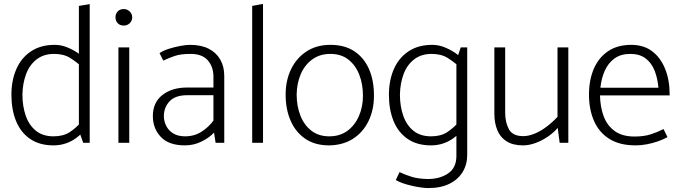

<svg xmlns="http://www.w3.org/2000/svg" viewBox="-20 -726 3462 976"><path d="M381 -62 403 0H436V-705L381 -696ZM391 -104Q365 -74 333 -53.5Q301 -33 252 -33Q198 -33 163 -61Q128 -89 111 -137.5Q94 -186 94 -245Q95 -302 112.5 -349Q130 -396 166 -424Q202 -452 255 -452Q304 -452 336.5 -431.5Q369 -411 394 -388L414 -424Q399 -441 374.5 -457.5Q350 -474 320 -486Q290 -498 258 -498Q187 -498 137.5 -465Q88 -432 63 -374.5Q38 -317 38 -244Q38 -169 61.5 -111Q85 -53 133 -20Q181 13 252 13Q284 13 313 3.5Q342 -6 366.5 -24Q391 -42 411 -65Z M637 0V-485H582V0ZM609 -596Q627 -596 639.5 -608Q652 -620 652 -638Q652 -656 639 -668Q626 -680 609 -680Q590 -680 578.5 -668Q567 -656 567 -638Q567 -620 578.5 -608Q590 -596 609 -596Z M813 -136Q813 -180 842 -211Q871 -242 931 -242H1065V-113Q1041 -80 1004.5 -56.5Q968 -33 921 -33Q885 -33 861 -47.5Q837 -62 825 -86Q813 -110 813 -136ZM810 -418Q838 -431 868 -441.5Q898 -452 949 -452Q1008 -452 1036.5 -419Q1065 -386 1065 -336V-281H930Q854 -281 805.5 -243Q757 -205 757 -136Q757 -73 797.5 -30Q838 13 920 13Q965 13 1004.5 -6.5Q1044 -26 1068 -52L1076 0H1120V-340Q1120 -388 1099.5 -423.5Q1079 -459 1040.5 -478.5Q1002 -498 946 -498Q926 -498 896.5 -492.5Q867 -487 838.5 -478Q810 -469 791 -456Z M1317 0V-706L1262 -696V0Z M1653 13Q1581 13 1532 -20.5Q1483 -54 1457.5 -112Q1432 -170 1432 -245Q1432 -317 1459.5 -374Q1487 -431 1538 -464.5Q1589 -498 1660 -498Q1732 -498 1781 -465.5Q1830 -433 1855.5 -375.5Q1881 -318 1881 -240Q1881 -168 1853.5 -111Q1826 -54 1775 -21Q1724 12 1653 13ZM1654 -33Q1708 -33 1746 -61Q1784 -89 1804.5 -136Q1825 -183 1825 -239Q1825 -299 1806 -347Q1787 -395 1750.5 -423.5Q1714 -452 1659 -452Q1606 -452 1567.5 -424Q1529 -396 1509 -349.5Q1489 -303 1488 -246Q1488 -187 1507 -138.5Q1526 -90 1563 -61.5Q1600 -33 1654 -33Z M2355 -485H2322L2300 -420V67Q2300 127 2258 155.5Q2216 184 2155 184Q2106 183 2073.5 173Q2041 163 2011 149L1992 189Q2006 198 2028 205.5Q2050 213 2074 218.5Q2098 224 2120 227Q2142 230 2157 230Q2221 230 2265 208Q2309 186 2332 148Q2355 110 2355 62ZM2310 -104Q2284 -74 2252 -53.5Q2220 -33 2171 -33Q2117 -33 2082 -61Q2047 -89 2030 -137.5Q2013 -186 2013 -245Q2014 -302 2031.5 -349Q2049 -396 2085 -424Q2121 -452 2174 -452Q2223 -452 2255.5 -431.5Q2288 -411 2313 -388L2333 -424Q2318 -441 2293.5 -457.5Q2269 -474 2239 -486Q2209 -498 2177 -498Q2106 -498 2056.5 -465Q2007 -432 1982 -374.5Q1957 -317 1957 -244Q1957 -169 1980.5 -111Q2004 -53 2052 -20Q2100 13 2171 13Q2203 13 2232 3.5Q2261 -6 2285.5 -24Q2310 -42 2330 -65Z M2814 -485V-132Q2788 -104 2758 -81.5Q2728 -59 2697.5 -46.5Q2667 -34 2640 -34Q2586 -34 2567 -69Q2548 -104 2548 -154V-485H2493V-148Q2493 -102 2507.5 -65.5Q2522 -29 2554.5 -8Q2587 13 2639 13Q2669 13 2702 1Q2735 -11 2765 -31.5Q2795 -52 2815 -76L2825 0H2869V-485Z M3384 -241V-247Q3384 -319 3361 -376Q3338 -433 3295 -465.5Q3252 -498 3189 -498Q3118 -498 3070 -465Q3022 -432 2998 -375Q2974 -318 2974 -245Q2974 -170 2999.5 -111.5Q3025 -53 3077.5 -20Q3130 13 3211 13Q3239 13 3268 7.5Q3297 2 3324.5 -7.5Q3352 -17 3373 -29L3353 -70Q3322 -54 3287.5 -43Q3253 -32 3205 -32Q3143 -32 3104.5 -60Q3066 -88 3048.5 -135.5Q3031 -183 3030 -241ZM3032 -280Q3037 -328 3054.5 -367Q3072 -406 3104 -429Q3136 -452 3184 -452Q3232 -452 3262 -429Q3292 -406 3307.5 -367Q3323 -328 3327 -280Z"/></svg>

Font: Catamaran Thin ExtraLight
Style: Regular
Weight: 250
Version: Version 2.000